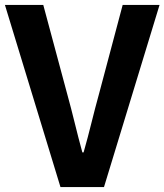

<svg xmlns="http://www.w3.org/2000/svg" viewBox="-25 -761 669 781"><path d="M221 0H398L624 -741H474L378 -380C355 -298 339 -224 315 -141H310C287 -224 271 -298 248 -380L151 -741H-5Z"/></svg>

Font: Noto Sans TC
Style: Bold
Weight: 700
Designer: Ryoko NISHIZUKA 西塚涼子 (kana, bopomofo & ideographs); Paul D. Hunt (Latin, Greek & Cyrillic); Sandoll Communications 산돌커뮤니
Foundry: Adobe
Version: Version 2.004;hotconv 1.0.118;makeotfexe 2.5.65603